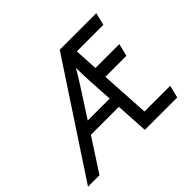

<svg xmlns="http://www.w3.org/2000/svg" viewBox="-180 -826 1027 1027"><g transform="rotate(-45 334.0 -312.5)"><path d="M-39.6 0 371.5 -625H647.9L630.6 -554.2H429.9L437.5 -420.8H618.1L600.7 -350H441.7L458.3 -70.8H652.8L635.4 0H390.3L379.2 -185.4H167.4L47.2 0ZM209.7 -251.4H375.7L368.1 -375Q366.7 -403.5 365.3 -432.3Q363.9 -461.1 363.9 -495.1Q344.4 -461.1 326 -432.3Q307.6 -403.5 289.6 -375Z"/></g></svg>

Font: Afacad
Style: Italic
Weight: 400
Italic angle: -14°
Designer: Kristian Moeller
Foundry: Dicotype
Version: Version 1.000